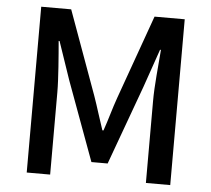

<svg xmlns="http://www.w3.org/2000/svg" viewBox="-52 -792 934 849"><g transform="rotate(5 415.0 -368.0)"><path d="M97 -736V0H201V-364Q201 -389 199.5 -418Q198 -447 196 -477.5Q194 -508 191.5 -537.5Q189 -567 187 -592H191L249 -422L378 -71H450L578 -422L637 -592H641Q639 -567 636.5 -537.5Q634 -508 631.5 -477.5Q629 -447 627.5 -418Q626 -389 626 -364V0H734V-736H600L467 -364Q454 -327 443 -290Q432 -253 419 -215H414Q401 -253 389.5 -290Q378 -327 365 -364L230 -736Z"/></g></svg>

Font: Alpha Sans Medium
Style: Regular
Weight: 500
Designer: [Spoqa Han Sans Neo] Dong-huui Kim  Younghwa Kang  Yujin Lee  [Noto Sans] Ryoko NISHIZUKA  (kana & ideographs); Paul D. 
Foundry: Spoqa (http://www.spoqa-han-sans.com)
Version: Version 1.100;hotconv 1.0.109;makeotfexe 2.5.65596